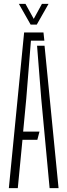

<svg xmlns="http://www.w3.org/2000/svg" viewBox="-20 -967 346 987"><path d="M25.5 0 104 -800H203.5L208 -758H139L115 -459L99 -290.5H183L172 -248.5H95.5L71.5 0ZM235 0 192 -460 170.5 -732H209L281 0ZM137.5 -840.5 77 -947H111L153.5 -870L195.5 -947H229.5L169 -840.5Z"/></svg>

Font: Big Shoulders Stencil Display Light
Style: Regular
Weight: 300
Designer: Patric King
Foundry: XO Type Co
Version: Version 1.000